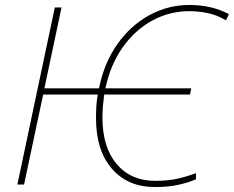

<svg xmlns="http://www.w3.org/2000/svg" viewBox="-20 -744 943 774"><path d="M604 10Q495 10 431 -64Q367 -138 367 -268Q367 -293 368.5 -317Q370 -341 374 -363H154L77 0H50L201 -714H228L159 -388H379Q400 -491 453 -566Q506 -641 581.5 -682.5Q657 -724 744 -724Q833 -724 903 -687L891 -662Q856 -683 818.5 -691Q781 -699 744 -699Q663 -699 593.5 -661Q524 -623 474.5 -553Q425 -483 405 -388H751L746 -363H400Q397 -341 395 -317.5Q393 -294 393 -270Q393 -150 450.5 -82.5Q508 -15 605 -15Q658 -15 697 -24Q736 -33 770 -46V-21Q736 -7 697 1.5Q658 10 604 10Z"/></svg>

Font: Noto Sans Thin
Style: Italic
Weight: 100
Italic angle: -12°
Designer: Monotype Design Team
Foundry: Monotype Imaging Inc.
Version: Version 2.013; ttfautohint (v1.8.4.7-5d5b)